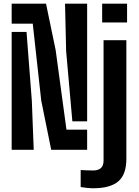

<svg xmlns="http://www.w3.org/2000/svg" viewBox="-20 -820 763 1051"><path d="M260.3 0 205.7 -269.5 159.3 -690.4H43.9V-800H231.9L284.7 -545.5L343.8 -110.3H457V0ZM43.9 0V-645.1H125.2L154.2 -268.9L164.6 0ZM376.1 -155.9 342 -540.6 336 -800H457V-155.9ZM539.2 -696.9V-800H675.6V-696.9ZM490.7 210.5Q474.9 210.5 456.4 208.6Q437.9 206.7 421.6 203.9V110.8Q434.6 111.6 455.3 112.4Q475.9 113.1 490.3 113.1Q517.9 113.1 532.4 99.8Q546.9 86.5 546.9 59.3V-600H671.7V49.6Q671.7 135.4 627.3 173Q582.9 210.5 490.7 210.5Z"/></svg>

Font: Big Shoulders Stencil Display SC Thin
Style: Regular
Weight: 100
Designer: Patric King
Foundry: XO Type Co
Version: Version 2.001